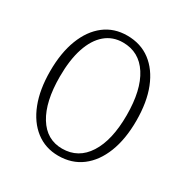

<svg xmlns="http://www.w3.org/2000/svg" viewBox="-168 -870 988 1019"><g transform="rotate(30 326.5 -361.0)"><path d="M324 7Q245 7 186 -38.5Q127 -84 95 -166.5Q63 -249 63 -361Q63 -474 95 -556.5Q127 -639 185.5 -684Q244 -729 324 -729Q407 -729 466.5 -684Q526 -639 558.5 -557Q591 -475 591 -361Q591 -248 558.5 -165.5Q526 -83 466.5 -38Q407 7 324 7ZM323 -36Q422 -36 477 -122Q532 -208 532 -361Q532 -515 477 -600.5Q422 -686 323 -686Q260 -686 215 -647.5Q170 -609 146 -536.5Q122 -464 122 -361Q122 -208 175 -122Q228 -36 323 -36Z"/></g></svg>

Font: Hahmlet ExtraLight
Style: Regular
Weight: 250
Designer: Minjoo Ham & Mark Frömberg
Foundry: hypertype
Version: Version 1.002